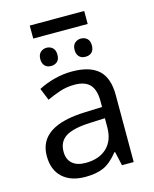

<svg xmlns="http://www.w3.org/2000/svg" viewBox="-124 -919 810 1011"><g transform="rotate(-15 280.5 -413.0)"><path d="M416 0 398.9 -76.2H395Q355 -25.9 315.2 -8.1Q275.4 9.8 214.8 9.8Q135.7 9.8 90.8 -31.7Q45.9 -73.2 45.9 -148.9Q45.9 -312 303.2 -319.8L394 -323.2V-355Q394 -416 367.7 -445.1Q341.3 -474.1 283.2 -474.1Q240.7 -474.1 202.9 -461.4Q165 -448.7 131.8 -433.1L105 -499Q145.5 -520.5 193.4 -532.7Q241.2 -544.9 288.1 -544.9Q385.3 -544.9 432.6 -502Q480 -459 480 -365.2V0ZM234.9 -61Q308.6 -61 350.8 -100.8Q393.1 -140.6 393.1 -213.9V-262.2L314 -258.8Q221.7 -255.4 179.4 -229.5Q137.2 -203.6 137.2 -147.9Q137.2 -106 162.8 -83.5Q188.5 -61 234.9 -61ZM426.3 -649.9Q426.3 -626.5 413.8 -613.8Q401.4 -601.1 378.9 -601.1Q356.4 -601.1 344.2 -614.3Q332 -627.4 332 -649.9Q332 -675.8 346.2 -688Q360.4 -700.2 378.9 -700.2Q398.9 -700.2 412.6 -688Q426.3 -675.8 426.3 -649.9ZM238.3 -649.9Q238.3 -624 224.6 -612.5Q210.9 -601.1 191.9 -601.1Q169.4 -601.1 157.2 -614.3Q145 -627.4 145 -649.9Q145 -675.8 159.2 -688Q173.3 -700.2 191.9 -700.2Q210.9 -700.2 224.6 -688Q238.3 -675.8 238.3 -649.9ZM137.2 -835.9H434.1V-765.1H137.2Z"/></g></svg>

Font: NotoPenekeko
Style: Regular
Weight: 400
Designer: Monotype Design team
Foundry: Monotype Imaging Inc.
Version: Version 1.04